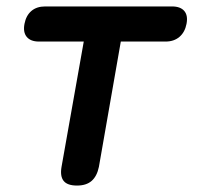

<svg xmlns="http://www.w3.org/2000/svg" viewBox="-20 -570 640 596"><path d="M240 -441H101Q75 -441 63 -455.5Q51 -470 56 -496Q61 -522 77.5 -536Q94 -550 120 -550H514Q540 -550 552 -536Q564 -522 559 -496Q554 -470 537 -455.5Q520 -441 494 -441H355L287 -52Q281 -23 264.5 -8.5Q248 6 219 6Q189 6 177.5 -8.5Q166 -23 171 -52Z"/></svg>

Font: Maple Mono NL SemiBold
Style: Italic
Weight: 600
Italic angle: -10°
Monospace: yes
Designer: subframe7536
Version: Version 7.000